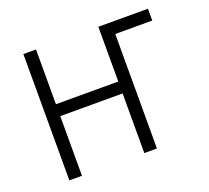

<svg xmlns="http://www.w3.org/2000/svg" viewBox="-120 -850 1089 1000"><g transform="rotate(-20 425.0 -350.0)"><path d="M102 0V-700H172V-396.5H517.5V-700H792.5V-634.5H587.5V0H517.5V-330.5H172V0Z"/></g></svg>

Font: Overpass Light
Style: Regular
Weight: 300
Designer: Delve Withrington, Dave Bailey, Thomas Jockin
Foundry: Delve Fonts LLC
Version: Version 4.000; ttfautohint (v1.8.3)